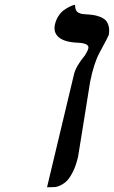

<svg xmlns="http://www.w3.org/2000/svg" viewBox="-20 -573 470 791"><path d="M173.8 198.2 284.2 -264.2Q291 -297.9 330.1 -345.2Q342.3 -364.7 344.2 -375Q345.7 -385.3 334.5 -390.6Q323.2 -396 301.8 -397Q248 -398.9 223.6 -418.2Q199.2 -437.5 206.1 -471.2Q210.4 -490.7 220.5 -506.3Q230.5 -522 241.9 -530.3Q253.4 -538.6 264.2 -544.2Q274.9 -549.8 282.2 -551.8L289.1 -553.2Q289.1 -540 293 -531.7Q296.9 -523.4 304.7 -520Q312.5 -516.6 317.6 -515.6Q322.8 -514.6 332 -514.2Q350.6 -513.2 364 -511.2Q377.4 -509.3 392.1 -503.7Q406.7 -498 415.3 -489.3Q423.8 -480.5 427.7 -465.1Q431.6 -449.7 428.2 -429.2Q426.3 -422.9 390.1 -356Q366.7 -313 351.1 -234.9Q344.2 -191.9 327.4 -86.7Q310.5 18.6 301.8 71.8Q293.9 106.9 281.5 132.3Q269 157.7 257.6 169.9Q246.1 182.1 231.7 189.2Q217.3 196.3 209.7 197.3Q202.1 198.2 193.8 198.2Z"/></svg>

Font: Linear Smooth
Style: Bold Italic
Weight: 700
Designer: Philipp H. Poll, Flanker
Foundry: Philipp H. Poll, reworked by Flanker
Version: Version 1.061 | FøM Fix